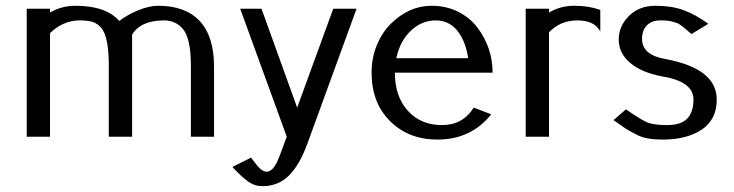

<svg xmlns="http://www.w3.org/2000/svg" viewBox="-20 -470 2524 660"><path d="M151.9 -356V0H71.8V-439.9H151.9V-426.8Q191.9 -450.2 238.8 -450.2Q344.2 -450.2 390.1 -397.9Q418.5 -419.9 456.1 -435.1Q493.7 -450.2 523.9 -450.2Q617.2 -450.2 666.5 -397.7Q715.8 -345.2 715.8 -240.2V0H636.2V-244.1Q636.2 -339.8 607.4 -372.1Q583 -399.4 544.9 -399.9Q463.9 -399.9 434.1 -351.1V0H354V-244.1Q354 -341.3 329.6 -372.1Q316.4 -388.7 299.3 -394.3Q282.2 -399.9 253.9 -399.9Q197.3 -399.9 151.9 -356Z M881.8 169.9Q855 169.9 832.5 153.8Q810.1 137.7 778.8 104L842.8 71.8Q865.7 103 876.2 111.6Q886.7 120.1 896.5 120.1Q916 120.1 932.1 87.4Q939 73.7 957.5 22L965.8 0L805.7 -439.9H878.9L1001.5 -100.1L1125.5 -439.9H1205.6L1036.6 23.9Q1010.3 96.2 973.6 133.1Q937 169.9 881.8 169.9Z M1668.5 -77.1Q1599.6 9.8 1483.4 9.8Q1384.8 9.8 1321 -53.5Q1257.3 -116.7 1257.3 -220.2Q1257.3 -271 1275.4 -314.9Q1293.5 -358.4 1322.8 -387.7Q1385.7 -450.2 1463.4 -450.2Q1513.7 -450.2 1554.7 -429.7Q1595.2 -409.2 1620.6 -376Q1673.3 -306.2 1673.3 -220.2H1337.4Q1337.4 -138.2 1382.1 -89.1Q1426.8 -40 1499 -40Q1571.3 -40 1608.4 -100.1ZM1342.3 -270H1589.4Q1580.6 -328.6 1552.2 -364.3Q1523.9 -399.9 1477.1 -399.9Q1430.2 -399.9 1392.6 -364.7Q1355 -329.6 1342.3 -270Z M2043.5 -361.8Q2023.4 -399.9 1964.8 -399.9Q1906.2 -399.9 1867.2 -358.9V0H1787.1V-439.9H1867.2V-426.8Q1905.8 -450.2 1954.6 -450.2Q2003.4 -450.2 2043.5 -436Z M2415 -388.2 2356.9 -353Q2316.9 -388.2 2307.9 -390.6Q2298.8 -393.1 2290 -396Q2278.8 -399.9 2250 -399.9Q2221.2 -399.9 2204.1 -383.3Q2187 -366.7 2187 -335.9Q2187 -281.2 2267.1 -267.1Q2443.8 -234.4 2443.8 -127.9Q2443.8 -59.1 2392.6 -24.7Q2341.3 9.8 2257.8 9.8Q2202.1 9.8 2172.9 -4.9Q2143.6 -19.5 2131.1 -27.8Q2118.7 -36.1 2088.9 -57.1L2131.8 -94.2Q2176.3 -63 2200 -51.5Q2223.6 -40 2272.5 -40Q2321.3 -40 2342.5 -62.5Q2363.8 -85 2363.8 -127.9Q2363.8 -189.5 2257.8 -207Q2184.6 -220.7 2145.8 -254.2Q2106.9 -287.6 2106.9 -334Q2106.9 -380.4 2142.1 -415.3Q2177.2 -450.2 2232.9 -450.2Q2288.6 -450.2 2329.3 -435.3Q2370.1 -420.4 2415 -388.2Z"/></svg>

Font: Pfennig
Style: Medium
Weight: 500
Version: Version 20120410 ; ttfautohint (v0.8)